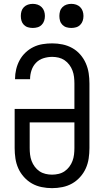

<svg xmlns="http://www.w3.org/2000/svg" viewBox="-20 -968 540 996"><path d="M250 8Q223 8 196 2.5Q169 -3 146 -16Q123 -29 104.5 -49.5Q86 -70 75 -94.5Q64 -119 60 -146Q56 -173 56 -200V-403H366V-535Q366 -552 364 -569Q362 -586 356 -602Q350 -618 339.5 -632Q329 -646 315 -655.5Q301 -665 284.5 -669Q268 -673 251 -673Q228 -673 205.5 -666Q183 -659 167 -642.5Q151 -626 143.5 -603.5Q136 -581 136 -558V-557H58V-559Q58 -584 64 -609Q70 -634 82 -656Q94 -678 112.5 -695.5Q131 -713 153.5 -724Q176 -735 201 -739Q226 -743 251 -743Q278 -743 304.5 -737.5Q331 -732 354.5 -719Q378 -706 396 -685.5Q414 -665 425 -640Q436 -615 440 -588.5Q444 -562 444 -535V-200Q444 -173 440 -146Q436 -119 425 -94.5Q414 -70 395.5 -49.5Q377 -29 354 -16Q331 -3 304 2.5Q277 8 250 8ZM250 -62Q267 -62 284 -66Q301 -70 315 -79.5Q329 -89 339.5 -103Q350 -117 356 -133Q362 -149 364 -166Q366 -183 366 -200V-333H134V-200Q134 -183 136 -166Q138 -149 144 -133Q150 -117 160.5 -103Q171 -89 185 -79.5Q199 -70 216 -66Q233 -62 250 -62ZM350 -823Q337 -823 325 -826.5Q313 -830 304 -839Q295 -848 291.5 -860Q288 -872 288 -885Q288 -898 291.5 -910Q295 -922 304 -931Q313 -940 325 -944Q337 -948 350 -948Q363 -948 375 -944Q387 -940 396 -931Q405 -922 409 -910Q413 -898 413 -885Q413 -872 409 -860Q405 -848 396 -839Q387 -830 375 -826.5Q363 -823 350 -823ZM150 -823Q137 -823 125 -826.5Q113 -830 104 -839Q95 -848 91.5 -860Q88 -872 88 -885Q88 -898 91.5 -910Q95 -922 104 -931Q113 -940 125 -944Q137 -948 150 -948Q163 -948 175 -944Q187 -940 196 -931Q205 -922 209 -910Q213 -898 213 -885Q213 -872 209 -860Q205 -848 196 -839Q187 -830 175 -826.5Q163 -823 150 -823Z"/></svg>

Font: Iosevka Algr
Style: Regular
Weight: 400
Monospace: yes
Designer: Belleve Invis
Foundry: Belleve Invis
Version: Version 26.0.2; ttfautohint (v1.8.3)